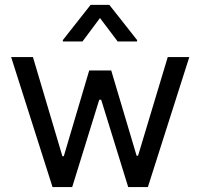

<svg xmlns="http://www.w3.org/2000/svg" viewBox="-20 -763 817 783"><path d="M25.4 -530.3H114.3L234.4 -126H240.2L343.8 -475.6H433.6L537.1 -127.9H543L664.1 -530.3H752L583 0H502.9L392.6 -356.4H384.8L274.4 0H194.3ZM387.7 -689.5 316.4 -593.8H236.3V-599.6L349.6 -743.2H425.8L539.1 -599.6V-593.8H460Z"/></svg>

Font: Pretendard GOV Variable
Style: Regular
Weight: 400
Designer: Base glyphs from Inter by Rasmus Andersson; Hangul glyphs from Noto Sans CJK(Source Han Sans) by Jang Soo-young and Kang
Foundry: Kil Hyung-jin
Version: Version 1.307;Glyphs 3.2 (3192)